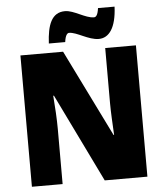

<svg xmlns="http://www.w3.org/2000/svg" viewBox="-61 -986 891 1040"><g transform="rotate(-5 384.5 -466.5)"><path d="M601 -933H511C506 -895 496 -885 485 -885C438 -885 380 -932 331 -932C258 -932 234 -865 229 -765H318C323 -805 335 -813 343 -813C385 -813 445 -766 501 -766C556 -766 596 -817 601 -933ZM698 0V-714H531V-414C531 -368 535 -297 538 -241H535L302 -714H70V0H237V-300C237 -349 233 -423 228 -481H232L466 0Z"/></g></svg>

Font: Noto Sans Thai SemCond Blk
Style: Regular
Weight: 900
Width: 4
Designer: Monotype Design Team
Foundry: Monotype Imaging Inc.
Version: Version 2.002